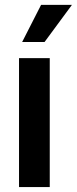

<svg xmlns="http://www.w3.org/2000/svg" viewBox="-20 -758 311 778"><path d="M57.1 0V-522.5H181.6V0ZM69.8 -587.9 146.5 -738.3H271.5L160.6 -587.9Z"/></svg>

Font: Inter 28pt SemiBold
Style: Regular
Weight: 600
Designer: Rasmus Andersson
Foundry: rsms
Version: Version 4.001;git-66647c0bb